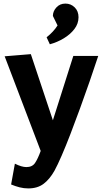

<svg xmlns="http://www.w3.org/2000/svg" viewBox="-20 -827 582 1071"><path d="M138 224Q113 224 89.5 218Q66 212 42 202L63 86Q101 105 127 105Q160 105 175.5 82Q191 59 207 15L6 -513L152 -525L275 -156L389 -515H528Q506 -448 480 -373Q454 -298 426.5 -222.5Q399 -147 373 -79.5Q347 -12 324 41Q301 94 284 125Q257 173 223 198.5Q189 224 138 224ZM258 -580 240 -619Q279 -650 301 -685L275 -738Q275 -764 294.5 -785.5Q314 -807 345 -807Q375 -807 396.5 -786Q418 -765 418 -731Q418 -695 395 -665Q372 -635 335.5 -613Q299 -591 258 -580Z"/></svg>

Font: Secular One
Style: Regular
Weight: 400
Designer: Michal Sahar
Foundry: Hagilda
Version: Version 1.002; ttfautohint (v1.8.4.7-5d5b);gftools[0.9.29]